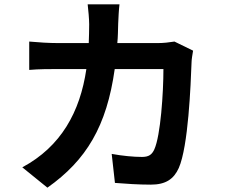

<svg xmlns="http://www.w3.org/2000/svg" viewBox="-20 -822 1040 887"><path d="M786 -630C761 -626 735 -623 710 -623H522C525 -652 525 -682 526 -713C527 -737 529 -779 532 -802H385C388 -778 392 -732 392 -710C392 -679 391 -651 390 -623H247C208 -623 158 -626 115 -630V-499C158 -503 212 -503 247 -503H379C350 -305 262 -145 83 -49L199 45C379 -82 473 -239 510 -503H735C735 -394 722 -196 693 -132C682 -108 668 -97 636 -97C597 -97 545 -102 496 -111L511 23C560 27 620 31 677 31C746 31 783 5 806 -46C850 -146 861 -428 865 -535C865 -546 869 -571 872 -588Z"/></svg>

Font: Spoqa Han Sans Neo Bold
Style: Bold
Weight: 700
Designer: [Spoqa Han Sans Neo] Dong-huui Kim  Younghwa Kang  Yujin Lee  [Noto Sans] Ryoko NISHIZUKA  (kana & ideographs); Paul D. 
Foundry: Spoqa (http://www.spoqa-han-sans.com)
Version: Version 1.000